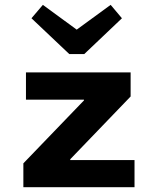

<svg xmlns="http://www.w3.org/2000/svg" viewBox="-20 -778 654 798"><path d="M486.8 -702.1 330.1 -553.2H268.1L110.8 -702.1L158.2 -757.8L298.8 -654.8L439.9 -757.8ZM77.1 0V-99.1L329.1 -360.8V-363.8H87.9V-477.1H522.9V-377L272 -116.2V-112.8H539.1V0Z"/></svg>

Font: IntelOne Mono Bold
Style: Regular
Weight: 700
Designer: Fred Shallcrass
Foundry: Frere-Jones Type LLC
Version: Version 1.200;hotconv 1.1.0;makeotfexe 2.6.0;FJTRelease1.2